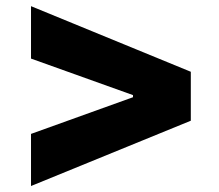

<svg xmlns="http://www.w3.org/2000/svg" viewBox="-20 -608 713 626"><path d="M602.1 -214.4V-374L81.1 -587.9V-417L413.6 -297.9V-291L81.1 -171.4V-1.5Z"/></svg>

Font: Raveo Display Display ExtraBold
Style: Regular
Weight: 800
Designer: Jakub Foglar, Rasmus Andersson (Inter)
Foundry: Jakubfoglar.com
Version: Version 1.100;Glyphs 3.2.3 (3260)